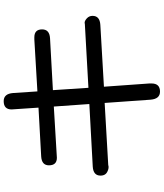

<svg xmlns="http://www.w3.org/2000/svg" viewBox="56 -868 887 1040"><g transform="rotate(-90 500.0 -347.5)"><path d="M462.9 -224.6 125 -205.1 123 -204.1Q109.4 -201.2 92.8 -209Q69.3 -218.8 69.3 -247.1Q69.3 -286.1 118.2 -289.1L457 -307.6L443.4 -500L166 -483.4Q125 -483.4 125 -526.4Q125 -565.4 172.9 -568.4L437.5 -583L428.7 -713.9L427.7 -728.5Q427.7 -771.5 472.7 -771.5Q512.7 -771.5 516.6 -720.7L525.4 -588.9L806.6 -605.5H818.4Q861.3 -605.5 861.3 -563.5Q861.3 -523.4 813.5 -520.5L532.2 -504.9L544.9 -312.5L892.6 -332L894.5 -333H897.5Q908.2 -333 921.4 -320.8Q934.6 -308.6 934.6 -290Q934.6 -251 885.7 -248L550.8 -228.5L568.4 17.6V29.3Q568.4 75.2 524.4 75.2Q484.4 75.2 480.5 23.4L462.9 -224.6Z"/></g></svg>

Font: jf-openhuninn-1.0
Style: Regular
Weight: 400
Designer: [Kosugi Maru]
      Designed by Motoya company      

      [Varela Round]
      Joe Prince(Latin component); Avraham Co
Foundry: justfont CO.,LTD.
Version: 1.0